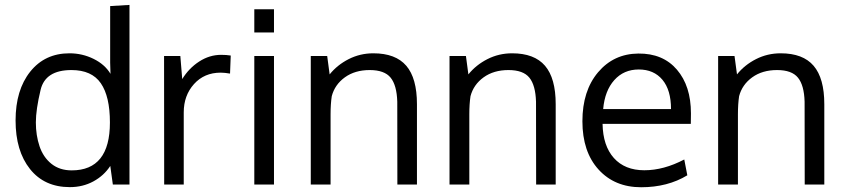

<svg xmlns="http://www.w3.org/2000/svg" viewBox="-20 -769 3520 800"><path d="M271 10.7Q165 10.7 105 -64.7Q44.9 -140.1 44.9 -267.1Q44.9 -394 106 -470.5Q167 -546.9 269.5 -546.9Q322.8 -546.9 369.9 -523.7Q417 -500.5 440.4 -461.4L439 -507.8V-743.7L519.5 -748.5V0H450.2L439.5 -77.6Q413.1 -37.1 369.1 -13.2Q325.2 10.7 271 10.7ZM278.8 -59.1Q438 -59.1 438 -258.8Q438 -367.2 400.1 -422.1Q362.3 -477.1 277.8 -477.1Q168.9 -477.1 149.2 -394.8Q129.4 -312.5 129.4 -258.8Q129.4 -205.1 144.8 -159.4Q160.2 -113.8 194.3 -86.4Q228.5 -59.1 278.8 -59.1Z M901.4 -540.5Q923.3 -540.5 941.4 -537.6L938.5 -462.4Q916 -466.3 899.4 -466.3Q831.1 -466.3 788.3 -418.7Q745.6 -371.1 745.6 -300.8V0H664.1Q663.6 -493.2 663.6 -535.6H731.4L739.3 -439.5Q767.1 -484.9 810.1 -512.7Q853 -540.5 901.4 -540.5Z M1121.6 -730.5V-633.8H1039.6V-730.5ZM1121.6 -535.6V0H1039.6V-535.6Z M1274.9 0V-535.6H1343.3L1353.5 -459Q1385.3 -498.5 1432.9 -522.7Q1480.5 -546.9 1535.6 -546.9Q1628.4 -546.9 1672.9 -494.9Q1717.3 -442.9 1717.3 -335V0H1635.7Q1635.7 -322.3 1635.3 -345.2Q1633.3 -413.6 1607.7 -445.3Q1582 -477.1 1520.5 -477.1Q1459 -477.1 1417 -446.8Q1375 -416.5 1362.3 -368.2Q1357.4 -335.4 1357.4 -293V0Z M1853 0V-535.6H1921.4L1931.6 -459Q1963.4 -498.5 2011 -522.7Q2058.6 -546.9 2113.8 -546.9Q2206.5 -546.9 2251 -494.9Q2295.4 -442.9 2295.4 -335V0H2213.9Q2213.9 -322.3 2213.4 -345.2Q2211.4 -413.6 2185.8 -445.3Q2160.2 -477.1 2098.6 -477.1Q2037.1 -477.1 1995.1 -446.8Q1953.1 -416.5 1940.4 -368.2Q1935.5 -335.4 1935.5 -293V0Z M2831.1 -104.5 2843.8 -38.6Q2761.7 11.2 2651.4 11.2Q2541 11.2 2473.9 -62.7Q2406.7 -136.7 2406.7 -263.7Q2406.7 -390.6 2471.9 -467.8Q2537.1 -544.9 2639.6 -545.9Q2742.2 -546.9 2800.5 -478.8Q2858.9 -410.6 2858.9 -296.9L2858.4 -252.9H2490.7Q2492.2 -161.6 2537.8 -110.6Q2583.5 -59.6 2664.6 -59.6Q2745.6 -59.6 2831.1 -104.5ZM2493.2 -314.5H2775.9Q2775.9 -394 2740 -436.8Q2704.1 -479.5 2641.6 -479.5Q2579.1 -479.5 2539.6 -435.3Q2500 -391.1 2493.2 -314.5Z M2972.2 0V-535.6H3040.5L3050.8 -459Q3082.5 -498.5 3130.1 -522.7Q3177.7 -546.9 3232.9 -546.9Q3325.7 -546.9 3370.1 -494.9Q3414.6 -442.9 3414.6 -335V0H3333Q3333 -322.3 3332.5 -345.2Q3330.6 -413.6 3304.9 -445.3Q3279.3 -477.1 3217.8 -477.1Q3156.2 -477.1 3114.3 -446.8Q3072.3 -416.5 3059.6 -368.2Q3054.7 -335.4 3054.7 -293V0Z"/></svg>

Font: Oxygen-Regular
Style: Regular
Weight: 400
Designer: Vernon Adams
Foundry: Vernon Adams
Version: Version Release 0.2.3 webfont; ttfautohint (v0.93.3-1d66) -l